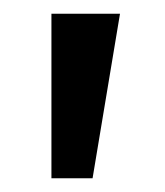

<svg xmlns="http://www.w3.org/2000/svg" viewBox="-20 -720 240 280"><path d="M55 -460V-700H155L115 -460Z"/></svg>

Font: Tektur
Style: Regular
Weight: 400
Designer: Adam Jagosz
Foundry: Adam Jagosz
Version: Version 1.005;gftools[0.9.30]